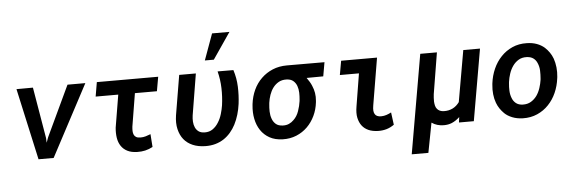

<svg xmlns="http://www.w3.org/2000/svg" viewBox="-58 -1011 4224 1413"><g transform="rotate(-5 2054.0 -304.5)"><path d="M191.9 0H303.7L584 -528.3H452.1L275.9 -154.3L262.2 -116.2L260.7 -150.9L196.8 -528.8L75.2 -528.3Z M1103.5 -422.9 1122.1 -528.3H668.9L650.9 -422.9H817.9L777.8 -182.1Q773.9 -141.6 779.3 -107.2Q784.7 -72.8 801.8 -46.9Q818.8 -21 847.9 -6.1Q877 8.8 920.4 9.8Q951.7 10.7 980 4.2Q1008.3 -2.4 1035.6 -17.1L1028.8 -112.3Q1010.7 -105 992.4 -99.6Q974.1 -94.2 953.6 -94.2Q933.6 -94.2 922.1 -100.8Q910.6 -107.4 905.3 -119.1Q899.9 -130.9 899.4 -146.2Q898.9 -161.6 900.9 -179.2L940.9 -422.9Z M1400.4 -528.3H1277.3L1228 -233.9Q1219.2 -176.8 1230 -131.6Q1240.7 -86.4 1265.6 -55.7Q1290.5 -24.9 1330.3 -7.6Q1370.1 9.8 1423.8 10.7Q1464.8 11.2 1498.8 1.5Q1532.7 -8.3 1560.5 -26.4Q1588.4 -44.9 1610.8 -71Q1633.3 -97.2 1648.9 -127.4Q1666.5 -161.6 1677.7 -199.7Q1689 -237.8 1694.3 -278.3Q1702.1 -340.8 1699.7 -404.5Q1697.3 -468.3 1677.7 -528.8L1561 -529.3Q1576.7 -468.3 1578.6 -404.8Q1580.6 -341.3 1571.8 -278.3Q1567.4 -248.5 1557.1 -214.1Q1546.9 -179.7 1528.8 -151.9Q1512.2 -125 1487.3 -107.4Q1462.4 -89.8 1427.7 -90.3Q1399.4 -90.8 1382.8 -103Q1366.2 -115.2 1357.9 -134.3Q1349.6 -152.8 1348.1 -176.3Q1346.7 -199.7 1350.1 -222.7ZM1544.9 -811.5 1474.6 -617.7H1541L1673.3 -811.5Z M2332.5 -425.3 2350.6 -528.3 2072.8 -528.8Q2014.6 -528.8 1967 -508.8Q1919.4 -488.8 1883.8 -454.1Q1847.7 -419.4 1825.4 -371.6Q1803.2 -323.7 1796.4 -268.1L1795.4 -257.3Q1790 -205.6 1799.6 -158Q1809.1 -110.4 1833.5 -73.7Q1857.9 -36.6 1898.2 -13.9Q1938.5 8.8 1995.6 10.3Q2050.3 11.7 2096.7 -7.3Q2143.1 -26.4 2178.2 -61Q2212.4 -94.7 2234.4 -140.9Q2256.3 -187 2262.2 -239.7L2263.2 -251Q2266.1 -281.2 2261.5 -309.1Q2256.8 -336.9 2245.6 -362.3Q2239.3 -378.4 2229.7 -393.8Q2220.2 -409.2 2209.5 -424.3ZM1918.9 -255.9 1919.9 -266.1Q1923.8 -294.9 1933.8 -324Q1943.8 -353 1960.9 -376Q1978 -398.9 2002.9 -413.1Q2027.8 -427.2 2061.5 -425.8Q2092.3 -424.8 2110.4 -409.4Q2128.4 -394 2136.7 -371.1Q2145 -348.1 2145.8 -321Q2146.5 -293.9 2144 -270L2143.1 -259.8Q2138.2 -223.6 2125 -185.8Q2111.8 -147.9 2085.9 -123.5Q2070.8 -107.9 2050.8 -98.9Q2030.8 -89.8 2004.9 -90.8Q1971.7 -91.8 1953.1 -108.2Q1934.6 -124.5 1926.3 -148.9Q1917.5 -173.3 1916.7 -201.7Q1916 -230 1918.9 -255.9Z M2473.6 -528.3 2455.1 -424.3H2596.2L2557.1 -184.6Q2548.3 -133.8 2555.9 -99.1Q2563.5 -64.5 2581.5 -41Q2599.6 -17.1 2629.2 -3.9Q2658.7 9.3 2701.2 10.3Q2734.4 10.7 2763.2 2.2Q2792 -6.3 2818.8 -25.4L2806.6 -117.2Q2789.1 -107.9 2771 -101.8Q2752.9 -95.7 2732.4 -95.2Q2713.9 -95.2 2702.4 -100.6Q2690.9 -106 2685.5 -115.7Q2679.2 -125.5 2677.7 -140.9Q2676.3 -156.2 2680.7 -181.6L2738.8 -528.3Z M3181.2 -528.3H3058.1L2931.2 203.1H3054.2L3096.2 -16.6Q3115.7 -2.9 3138.2 3.7Q3160.6 10.3 3185.1 10.3Q3201.7 10.3 3216.6 7.6Q3231.4 4.9 3244.6 -0.5Q3260.7 -7.3 3275.1 -17.1Q3289.6 -26.9 3303.2 -39.6L3297.9 0H3407.7L3499.5 -528.3H3376L3309.6 -149.4Q3299.3 -135.3 3287.1 -124.5Q3274.9 -113.8 3261.2 -106.9Q3246.6 -99.6 3230 -95.9Q3213.4 -92.3 3194.8 -92.8Q3177.2 -93.3 3165 -99.1Q3152.8 -105 3145.5 -113.8Q3136.2 -124.5 3132.8 -138.9Q3129.4 -153.3 3128.4 -168.9Q3127.9 -182.6 3128.9 -196.8Q3129.9 -210.9 3131.3 -224.1Z M3567.9 -265.6 3566.9 -255.4Q3563 -219.2 3566.7 -184.8Q3570.3 -150.4 3581.5 -120.6Q3590.3 -97.2 3603.3 -77.9Q3616.2 -58.6 3634.8 -40Q3656.7 -18.6 3691.7 -4.6Q3726.6 9.3 3769.5 10.3Q3828.1 11.7 3876.5 -9.8Q3924.8 -31.2 3960 -68.4Q3995.6 -105.5 4017.6 -155Q4039.6 -204.6 4046.4 -259.8L4047.9 -270.5Q4051.8 -306.6 4048.1 -341.6Q4044.4 -376.5 4033.7 -407.2Q4024.4 -432.1 4009.8 -453.4Q3995.1 -474.6 3976.1 -492.2Q3952.1 -513.2 3919.4 -525.4Q3886.7 -537.6 3845.2 -538.1Q3786.6 -539.6 3738.5 -518.1Q3690.4 -496.6 3655.3 -459.5Q3619.1 -421.9 3596.9 -371.6Q3574.7 -321.3 3567.9 -265.6ZM3689.9 -255.4 3690.9 -265.6Q3694.8 -295.4 3705.1 -326.2Q3715.3 -356.9 3732.9 -381.8Q3750.5 -406.7 3776.1 -422.1Q3801.8 -437.5 3836.9 -436Q3866.7 -434.6 3885 -421.1Q3903.3 -407.7 3912.6 -385.7Q3924.8 -358.4 3925.8 -327.9Q3926.8 -297.4 3924.3 -270L3923.3 -259.8Q3919.4 -231.9 3909.2 -200.7Q3898.9 -169.4 3881.8 -145Q3863.8 -120.1 3838.1 -104.7Q3812.5 -89.4 3777.8 -90.3Q3745.6 -91.3 3726.6 -107.2Q3707.5 -123 3699.2 -146.5Q3689.5 -170.9 3688.2 -200Q3687 -229 3689.9 -255.4Z"/></g></svg>

Font: Roboto Mono SemiBold
Style: Italic
Weight: 600
Italic angle: -10°
Monospace: yes
Designer: Google
Version: Version 3.000